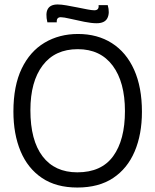

<svg xmlns="http://www.w3.org/2000/svg" viewBox="-20 -825 694 859"><path d="M326 14Q231 14 167.5 -29Q104 -72 72 -148.5Q40 -225 40 -326Q40 -441 77 -518Q114 -595 179.5 -634Q245 -673 329 -673Q416 -673 480.5 -632Q545 -591 580 -513Q615 -435 615 -325Q615 -224 582.5 -147.5Q550 -71 486 -28.5Q422 14 326 14ZM326 -54Q434 -54 486.5 -126.5Q539 -199 539 -328Q539 -458 484 -531.5Q429 -605 328 -605Q226 -605 171 -532.5Q116 -460 116 -332Q116 -197 170.5 -125.5Q225 -54 326 -54ZM412 -721Q390 -721 357 -727.5Q324 -734 294.5 -741Q265 -748 252 -748Q232 -748 234 -725H192Q173 -805 238 -805Q254 -805 277 -801Q300 -797 325 -792Q350 -787 370.5 -783Q391 -779 402 -779Q424 -779 421 -802H462Q472 -767 460.5 -744Q449 -721 412 -721Z"/></svg>

Font: Bricolage Grotesque 96pt Light
Style: Regular
Weight: 300
Designer: Mathieu Triay
Foundry: Atelier Triay
Version: Version 1.001; ttfautohint (v1.8.4.7-5d5b);gftools[0.9.33.de